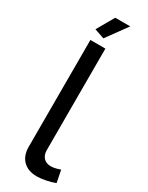

<svg xmlns="http://www.w3.org/2000/svg" viewBox="-233 -930 753 976"><g transform="rotate(30 144.0 -442.0)"><path d="M126 -770 68 -790 126 -891H214ZM73 -730H161V-135Q161 -106 176.5 -89.5Q192 -73 220 -73Q231 -73 246 -76.5Q261 -80 274 -85L288 -14Q266 -5 236 1Q206 7 183 7Q132 7 102.5 -22Q73 -51 73 -103Z"/></g></svg>

Font: Raleway Medium Alt1
Style: Regular
Weight: 500
Designer: Matt McInerney, Pablo Impallari, Rodrigo Fuenzalida
Foundry: Matt McInerney, Pablo Impallari, Rodrigo Fuenzalida
Version: Version 3.000g; ttfautohint (v1.5) -l 8 -r 28 -G 28 -x 14 -D